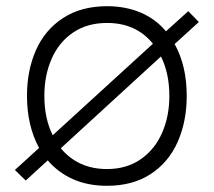

<svg xmlns="http://www.w3.org/2000/svg" viewBox="-20 -582 689 619"><path d="M543 -440Q582 -370 582 -273Q582 -191 553 -125Q524 -59 466 -21Q408 17 325 17Q263 17 215 -4.5Q167 -26 134 -65L63 0L28 -34L106 -105Q67 -177 67 -273Q67 -355 96 -420.5Q125 -486 183.5 -524Q242 -562 325 -562Q386 -562 434.5 -541Q483 -520 515 -481L587 -546L621 -511ZM150 -146 473 -441Q419 -508 325 -508Q261 -508 215.5 -477Q170 -446 146.5 -392.5Q123 -339 123 -273Q123 -200 150 -146ZM499 -400 176 -104Q232 -37 325 -37Q388 -37 433.5 -68.5Q479 -100 502.5 -153.5Q526 -207 526 -273Q526 -345 499 -400Z"/></svg>

Font: Biryani UltraLight
Style: Regular
Weight: 250
Designer: Dan Reynolds and Mathieu Réguer
Foundry: Dan Reynolds and Mathieu Réguer
Version: Version 1.003; ttfautohint (v1.1) -l 5 -r 5 -G 72 -x 0 -D la